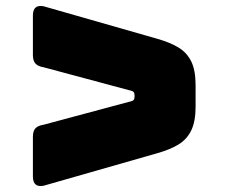

<svg xmlns="http://www.w3.org/2000/svg" viewBox="-20 -680 754 642"><path d="M507 -168 126 -59Q90 -52 90 -90V-222Q90 -242 98.5 -251Q107 -260 126 -263L413 -340Q424 -342 427 -346Q430 -350 430 -359Q430 -368 427 -372Q424 -376 413 -378L126 -455Q107 -458 98.5 -467.5Q90 -477 90 -496V-628Q90 -666 126 -659L507 -550Q549 -538 577 -521Q605 -504 619.5 -474.5Q634 -445 634 -395V-323Q634 -274 619.5 -244Q605 -214 577 -197Q549 -180 507 -168Z"/></svg>

Font: Bungee Spice
Style: Regular
Weight: 400
Designer: David Jonathan Ross
Foundry: David Jonathan Ross
Version: Version 2.000